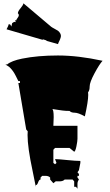

<svg xmlns="http://www.w3.org/2000/svg" viewBox="-20 -1073 672 1170"><path d="M79.1 -948.7Q79.6 -955.1 87.9 -964.8Q101.1 -981.9 88.9 -992.2Q89.4 -1004.4 104.7 -1022.2Q120.1 -1040 123 -1052.7L291.5 -910.2Q296.4 -906.2 310.3 -898.9Q324.2 -891.6 332.8 -886Q341.3 -880.4 347.2 -869.1Q353 -857.9 350.3 -846.7Q347.7 -835.4 341.1 -822.5Q334.5 -809.6 333.5 -804.2L263.2 -824.2V-826.7L243.2 -833Q242.2 -830.6 239.7 -831.1Q237.3 -831.5 233.9 -832L20 -894.5Q31.2 -915.5 33.7 -926.3L43 -922.9L49.3 -911.1L54.2 -932.1L66.4 -939.9L75.7 -938L72.3 -950.7ZM341.3 32.2 319.8 31.7 305.2 43.5 285.6 21V8.8Q275.9 -1.5 256.8 -1.5H237.3L227.1 8.8V21Q218.3 21 212.4 38.1Q206.5 55.2 198.2 55.2V65.4Q193.4 39.1 178.7 -31.2Q147.9 -174.8 147.9 -250.5Q147.9 -265.6 148.9 -272.9L139.6 -284.2L91.8 -567.4H101.6V-579.1H91.8Q90.3 -581.5 85.7 -591.1Q81.1 -600.6 79.6 -603.5Q78.1 -606.4 73.7 -615Q69.3 -623.5 67.1 -627Q64.9 -630.4 60.3 -637.5Q55.7 -644.5 52.5 -647.9Q49.3 -651.4 44.4 -657Q39.6 -662.6 35.2 -666Q20.5 -676.3 12.7 -680.2H23.4Q49.8 -702.6 115.2 -715.8Q210 -734.9 333.3 -734.9Q456.5 -734.9 605 -702.6Q585.4 -681.2 555.9 -626.2Q526.4 -571.3 526.4 -546.4Q526.4 -521.5 516.6 -510.7L517.6 -494.6Q517.6 -455.6 497.1 -363.8Q456.5 -386.2 435.1 -386.2Q413.6 -386.2 403.8 -397Q377.9 -397 359.6 -399.7Q341.3 -402.3 324.5 -404.8Q307.6 -407.2 298.3 -408.7Q307.1 -403.8 307.1 -359.4L305.2 -306.6H452.1V-227.5Q452.1 -212.9 445.8 -181.9Q439.5 -150.9 432.1 -148.4L403.8 -171.4H315.4L305.2 -160.6V-80.1L315.4 -72.3L324.2 -80.1L315.4 -103.5Q338.4 -103 389.9 -97.7Q441.4 -92.3 469.7 -92.3V-80.1L460.9 -35.6L452.1 -23.4L460.9 -12.7V-1.5H452.1V8.8L460.9 21Q452.1 33.2 452.1 46.9V77.1L443.4 65.4H432.1V32.2L422.4 21H374Q364.3 32.2 341.3 32.2Z"/></svg>

Font: Butcherman Caps
Style: Regular
Weight: 400
Version: Version 001.003